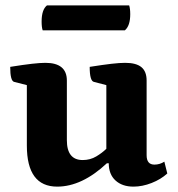

<svg xmlns="http://www.w3.org/2000/svg" viewBox="-20 -683 663 715"><path d="M193 12Q80 12 80 -141V-366L33 -378Q18 -381 18 -434Q68 -442 99 -445.5Q130 -449 149 -449Q229 -449 229 -383V-161Q229 -87 288 -87Q316 -87 338.5 -100.5Q361 -114 376 -129V-366L330 -378Q314 -381 314 -434Q365 -442 395.5 -445.5Q426 -449 446 -449Q487 -449 506.5 -433Q526 -417 526 -383V-105Q526 -70 555 -70Q575 -70 592 -81L603 -37Q579 -15 544.5 -1.5Q510 12 477 12Q435 12 410 -11Q385 -34 385 -75H378Q285 12 193 12ZM445 -570H139Q135 -581 135 -603Q135 -647 155 -663H461Q465 -651 465 -630Q465 -587 445 -570Z"/></svg>

Font: Petrona ExtraBold
Style: Regular
Weight: 800
Designer: Ringo R. Seeber
Foundry: Ringo R. Seeber
Version: Version 2.001; ttfautohint (v1.8.3)